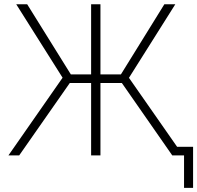

<svg xmlns="http://www.w3.org/2000/svg" viewBox="-20 -748 949 924"><path d="M463.4 -727.5V0H418.5V-727.5ZM20.5 0 281.2 -374 58.1 -727.5H110.8L320.8 -390.1H562L771 -727.5H823.7L600.6 -373.5L861.3 0H809.1L566.4 -348.6H315.9L72.3 0ZM865.7 156.2V0H818.4V-41.5H909.2V156.2Z"/></svg>

Font: Inter 24pt ExtraLight
Style: Regular
Weight: 250
Designer: Rasmus Andersson
Foundry: rsms
Version: Version 4.001;git-66647c0bb